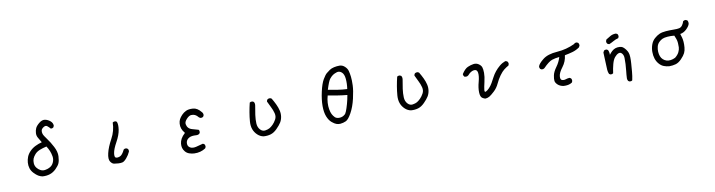

<svg xmlns="http://www.w3.org/2000/svg" viewBox="-28 -1593 9555 2565"><g transform="rotate(-10 4750.0 -311.0)"><path d="M417 16Q388 10 362.5 -5Q337 -20 306.5 -52Q276 -84 264.5 -121.5Q253 -159 256 -199Q259 -239 273.5 -276Q288 -313 320.5 -346.5Q353 -380 396.5 -401.5Q440 -423 487 -435Q466 -472 447.5 -502Q429 -532 431 -568Q433 -604 446.5 -634Q460 -664 501 -697Q542 -730 580 -723.5Q618 -717 651 -689.5Q684 -662 683 -623L673 -603Q659 -591 638 -593Q616 -618 596 -633.5Q576 -649 547.5 -631Q519 -613 513.5 -591.5Q508 -570 516 -544.5Q524 -519 563.5 -467Q603 -415 640 -343.5Q677 -272 674 -212.5Q671 -153 657.5 -120.5Q644 -88 604.5 -49Q565 -10 518.5 5Q472 20 417 16ZM519 -78Q563 -96 583 -138.5Q603 -181 596 -223Q589 -265 574.5 -300Q560 -335 538 -368Q485 -356 444 -339.5Q403 -323 378 -295Q353 -267 342 -239.5Q331 -212 333 -177Q335 -142 355 -115Q375 -88 405 -72.5Q435 -57 468.5 -63Q502 -69 519 -78Z M1446 21Q1419 18 1391.5 15Q1364 12 1340.5 -22.5Q1317 -57 1335.5 -136.5Q1354 -216 1409 -316.5Q1464 -417 1466 -530Q1481 -542 1503 -540L1522 -530Q1538 -493 1527.5 -422Q1517 -351 1469 -264Q1421 -177 1413 -123.5Q1405 -70 1425.5 -61.5Q1446 -53 1480.5 -66Q1515 -79 1548 -149Q1562 -161 1583 -159L1603 -149Q1616 -134 1612 -110Q1593 -66 1559.5 -27Q1526 12 1501 17.5Q1476 23 1446 21Z M2466 66Q2431 64 2399.5 52.5Q2368 41 2347.5 16.5Q2327 -8 2319.5 -35Q2312 -62 2315.5 -94Q2319 -126 2336 -158Q2353 -190 2392 -226Q2364 -259 2352.5 -292Q2341 -325 2344 -359.5Q2347 -394 2359.5 -418Q2372 -442 2398 -470Q2424 -498 2459.5 -514.5Q2495 -531 2554 -527Q2613 -523 2663 -460Q2681 -442 2679 -415L2669 -396Q2655 -384 2634 -386L2614 -396Q2589 -427 2566 -437.5Q2543 -448 2514 -446Q2485 -444 2451 -407Q2417 -370 2422 -339Q2427 -308 2445.5 -287.5Q2464 -267 2498 -258Q2532 -249 2579 -235Q2591 -222 2589 -200L2579 -181Q2560 -167 2534 -169Q2472 -173 2441.5 -156.5Q2411 -140 2400.5 -115.5Q2390 -91 2395.5 -63.5Q2401 -36 2430.5 -21Q2460 -6 2508 -17Q2556 -28 2603 -42L2622 -32Q2634 -16 2632 6L2622 25Q2589 47 2550 57.5Q2511 68 2466 66Z M3419 2Q3374 -6 3338 -40Q3302 -74 3285.5 -119.5Q3269 -165 3273.5 -224.5Q3278 -284 3289 -348.5Q3300 -413 3315 -474Q3329 -485 3351 -483L3370 -474Q3384 -454 3380 -425Q3368 -362 3359.5 -299.5Q3351 -237 3353.5 -184.5Q3356 -132 3386.5 -99Q3417 -66 3455 -72Q3493 -78 3515.5 -91Q3538 -104 3563.5 -129.5Q3589 -155 3609.5 -193Q3630 -231 3618 -277Q3606 -323 3584.5 -364Q3563 -405 3544 -448Q3546 -464 3556 -476Q3571 -487 3593 -485L3612 -476Q3638 -433 3659.5 -388Q3681 -343 3691 -300Q3701 -257 3694.5 -215Q3688 -173 3667.5 -140Q3647 -107 3604.5 -64Q3562 -21 3517 -7.5Q3472 6 3419 2Z M4457 15Q4430 16 4405.5 7.5Q4381 -1 4346 -30Q4311 -59 4288 -116Q4265 -173 4265 -259.5Q4265 -346 4288.5 -451.5Q4312 -557 4343.5 -610.5Q4375 -664 4397.5 -683Q4420 -702 4445 -719Q4470 -736 4506.5 -744Q4543 -752 4581 -752Q4619 -752 4650.5 -723.5Q4682 -695 4691.5 -660.5Q4701 -626 4706.5 -579Q4712 -532 4709.5 -462.5Q4707 -393 4682 -285.5Q4657 -178 4614 -100Q4571 -22 4535.5 -5.5Q4500 11 4457 15ZM4534 -95Q4546 -102 4560 -136.5Q4574 -171 4590.5 -229.5Q4607 -288 4617 -348Q4550 -354 4486 -364.5Q4422 -375 4357 -387Q4343 -340 4340 -291.5Q4337 -243 4344.5 -201.5Q4352 -160 4365 -134Q4378 -108 4399.5 -86.5Q4421 -65 4462.5 -66.5Q4504 -68 4534 -95ZM4629 -426Q4640 -498 4634 -563.5Q4628 -629 4596.5 -655.5Q4565 -682 4531 -671.5Q4497 -661 4475 -646Q4453 -631 4430 -602.5Q4407 -574 4372 -461Q4436 -449 4499 -439Q4562 -429 4629 -426Z M5419 2Q5374 -6 5338 -40Q5302 -74 5285.5 -119.5Q5269 -165 5273.5 -224.5Q5278 -284 5289 -348.5Q5300 -413 5315 -474Q5329 -485 5351 -483L5370 -474Q5384 -454 5380 -425Q5368 -362 5359.5 -299.5Q5351 -237 5353.5 -184.5Q5356 -132 5386.5 -99Q5417 -66 5455 -72Q5493 -78 5515.5 -91Q5538 -104 5563.5 -129.5Q5589 -155 5609.5 -193Q5630 -231 5618 -277Q5606 -323 5584.5 -364Q5563 -405 5544 -448Q5546 -464 5556 -476Q5571 -487 5593 -485L5612 -476Q5638 -433 5659.5 -388Q5681 -343 5691 -300Q5701 -257 5694.5 -215Q5688 -173 5667.5 -140Q5647 -107 5604.5 -64Q5562 -21 5517 -7.5Q5472 6 5419 2Z M6428 20Q6410 19 6384 1.5Q6358 -16 6356 -77Q6354 -138 6375 -215.5Q6396 -293 6388.5 -339.5Q6381 -386 6337.5 -379.5Q6294 -373 6255 -327Q6241 -313 6220 -313L6198 -318Q6185 -332 6184 -354Q6226 -420 6268 -438.5Q6310 -457 6348 -462Q6386 -467 6416.5 -446.5Q6447 -426 6456.5 -399.5Q6466 -373 6466.5 -322Q6467 -271 6450.5 -201Q6434 -131 6430.5 -96.5Q6427 -62 6448 -71.5Q6469 -81 6495 -108Q6521 -135 6541.5 -171Q6562 -207 6581.5 -244.5Q6601 -282 6629 -316.5Q6657 -351 6693 -381Q6729 -411 6773 -427L6796 -420Q6812 -406 6812 -383L6805 -362Q6771 -343 6742 -320.5Q6713 -298 6679.5 -252Q6646 -206 6620 -149.5Q6594 -93 6551 -53Q6508 -13 6483.5 2Q6459 17 6428 20Z M7481 35Q7435 27 7406.5 1Q7378 -25 7374 -52Q7370 -79 7380 -127Q7390 -175 7432 -232.5Q7474 -290 7493 -356Q7438 -351 7392.5 -336Q7347 -321 7271 -243Q7256 -231 7234 -233L7215 -243Q7203 -257 7205 -278Q7215 -315 7282 -368Q7349 -421 7476.5 -429.5Q7604 -438 7720 -493L7722 -497Q7735 -509 7757 -507L7776 -497Q7788 -481 7786 -460L7774 -437Q7729 -405 7677.5 -390.5Q7626 -376 7571 -366Q7562 -282 7511 -215.5Q7460 -149 7455.5 -102Q7451 -55 7476 -47Q7501 -39 7525.5 -47.5Q7550 -56 7579 -58L7599 -47Q7610 -31 7608 -10L7599 10Q7573 27 7544 32Q7515 37 7481 35Z M8364 130 8345 120Q8333 104 8333 83Q8335 32 8341 -17Q8347 -66 8348.5 -109Q8350 -152 8349.5 -190.5Q8349 -229 8328.5 -253.5Q8308 -278 8281 -267.5Q8254 -257 8228.5 -226.5Q8203 -196 8187.5 -137.5Q8172 -79 8164 -17Q8150 -5 8129 -7L8109 -17Q8096 -44 8094 -76Q8092 -108 8084 -312L8096 -335Q8109 -347 8131 -345L8150 -335Q8166 -304 8164 -267Q8182 -292 8204.5 -312.5Q8227 -333 8252.5 -341.5Q8278 -350 8307.5 -348.5Q8337 -347 8355.5 -333Q8374 -319 8391.5 -295.5Q8409 -272 8417 -249Q8425 -226 8426.5 -190Q8428 -154 8424.5 -104.5Q8421 -55 8416 5Q8411 65 8399 120Q8386 132 8364 130ZM8182 -409Q8166 -411 8154 -421Q8143 -435 8145 -456L8154 -477Q8186 -498 8218 -515.5Q8250 -533 8292 -533L8312 -523Q8323 -508 8321 -486L8312 -467Q8276 -458 8245.5 -440.5Q8215 -423 8182 -409Z M8919 21Q8882 18 8847.5 5Q8813 -8 8784.5 -40.5Q8756 -73 8742.5 -115Q8729 -157 8729 -207Q8729 -257 8745.5 -304Q8762 -351 8796.5 -382Q8831 -413 8866 -428.5Q8901 -444 8954.5 -448Q9008 -452 9059 -451Q9110 -450 9136.5 -456Q9163 -462 9180.5 -486.5Q9198 -511 9206 -540Q9222 -552 9243 -550L9263 -540Q9276 -521 9272 -491Q9263 -460 9225 -423Q9187 -386 9138 -378Q9147 -351 9154 -325.5Q9161 -300 9163.5 -266.5Q9166 -233 9162.5 -191Q9159 -149 9143.5 -117Q9128 -85 9088 -43.5Q9048 -2 9007 9.5Q8966 21 8919 21ZM9015 -77Q9054 -108 9070.5 -142.5Q9087 -177 9088 -206Q9089 -235 9087 -264.5Q9085 -294 9076 -319.5Q9067 -345 9056 -370Q9008 -375 8963.5 -371.5Q8919 -368 8893.5 -356.5Q8868 -345 8844.5 -321.5Q8821 -298 8812.5 -263.5Q8804 -229 8806 -195Q8808 -161 8818.5 -133.5Q8829 -106 8849.5 -87.5Q8870 -69 8895.5 -61Q8921 -53 8952 -57Q8983 -61 9015 -77Z"/></g></svg>

Font: Kosefont JP
Style: Regular
Weight: 400
Designer: Nozomi Seto 瀬戸のぞみ
Version: Version 3.00;June 19, 2020